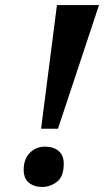

<svg xmlns="http://www.w3.org/2000/svg" viewBox="-20 -734 413 762"><path d="M143 -223 206 -714H373L210 -223ZM148 8Q115 8 94.5 -9Q74 -26 74 -60Q74 -103 98.5 -127.5Q123 -152 159 -152Q192 -152 212.5 -135Q233 -118 233 -84Q233 -33 206 -12.5Q179 8 148 8Z"/></svg>

Font: Noto Serif SemiCondensed
Style: Bold Italic
Weight: 700
Width: 4
Italic angle: -12°
Designer: Monotype Design Team
Foundry: Monotype Imaging Inc.
Version: Version 2.014